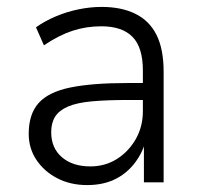

<svg xmlns="http://www.w3.org/2000/svg" viewBox="-20 -527 574 555"><path d="M232 8Q184 8 146 -11.5Q108 -31 85.5 -64.5Q63 -98 63 -140Q63 -197 91.5 -229Q120 -261 183 -274Q246 -287 348 -287H404V-238H351Q288 -238 245 -234Q202 -230 176.5 -219Q151 -208 139.5 -190Q128 -172 128 -145Q128 -99 159 -72.5Q190 -46 241 -46Q284 -46 318 -67.5Q352 -89 372.5 -125Q393 -161 393 -206V-323Q393 -390 363 -420.5Q333 -451 273 -451Q229 -451 189.5 -438Q150 -425 107 -396L84 -448Q109 -466 141 -479.5Q173 -493 207 -500Q241 -507 274 -507Q331 -507 371.5 -487Q412 -467 432.5 -426Q453 -385 453 -319V0H396V-116H400Q390 -81 366.5 -52Q343 -23 309.5 -7.5Q276 8 232 8Z"/></svg>

Font: Nunitoga
Style: Light
Weight: 300
Designer: Vernon Adams
Foundry: Vernon Adams
Version: Version 1.0